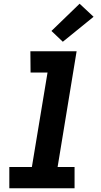

<svg xmlns="http://www.w3.org/2000/svg" viewBox="-20 -1010 540 1030"><path d="M30 0V-114H151L235 -621H144L143 -735H391L289 -114H380V0ZM317 -786 256 -844 407 -990 482 -920Z"/></svg>

Font: Iosevka Term Curly Hv Obl
Style: Regular
Weight: 900
Italic angle: -9°
Designer: Belleve Invis
Foundry: Belleve Invis
Version: Version 32.3.0